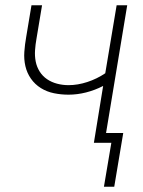

<svg xmlns="http://www.w3.org/2000/svg" viewBox="-20 -540 540 726"><path d="M412 166H373L401 0H335L370 -215Q339 -199 305.5 -190.5Q272 -182 239 -182Q211 -182 184 -187.5Q157 -193 134.5 -207Q112 -221 97 -242.5Q82 -264 76 -290Q70 -316 72 -344Q74 -372 79 -400L99 -520H139L118 -394Q114 -372 112.5 -350Q111 -328 115 -307.5Q119 -287 130 -269.5Q141 -252 158 -240.5Q175 -229 196 -223.5Q217 -218 239 -218Q274 -218 310.5 -230Q347 -242 378 -263L421 -520H461L381 -37H446Z"/></svg>

Font: Iosevka Term Curly XLt Obl
Style: Regular
Weight: 200
Italic angle: -9°
Designer: Belleve Invis
Foundry: Belleve Invis
Version: Version 32.3.0